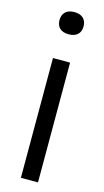

<svg xmlns="http://www.w3.org/2000/svg" viewBox="-119 -801 456 840"><g transform="rotate(15 108.5 -380.5)"><path d="M69.5 0V-542.5H147V0ZM108.5 -660.5Q82 -660.5 68 -673.8Q54 -687 54 -710.5Q54 -734 68 -747.5Q82 -761 108.5 -761Q135 -761 149 -747.5Q163 -734 163 -710.5Q163 -687 149 -673.8Q135 -660.5 108.5 -660.5Z"/></g></svg>

Font: Encode Sans SemiCondensed SemiCondensed
Style: Regular
Weight: 400
Width: 4
Designer: Multiple Designers
Foundry: Impallari Type
Version: Version 3.000; ttfautohint (v1.8.3) -l 8 -r 50 -G 200 -x 14 